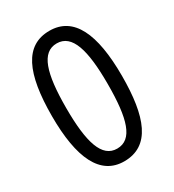

<svg xmlns="http://www.w3.org/2000/svg" viewBox="-178 -825 848 936"><g transform="rotate(-30 246.0 -357.0)"><path d="M245 10C392 10 443 -128 443 -357C443 -595 382 -724 246 -724C107 -724 49 -598 49 -357C49 -120 111 10 245 10ZM246 -61C161 -61 129 -162 129 -357C129 -552 160 -653 246 -653C332 -653 363 -550 363 -357C363 -162 333 -61 246 -61Z"/></g></svg>

Font: Noto Sans Oriya Cond
Style: Regular
Weight: 400
Width: 3
Designer: Amélie Bonet and Sol Matas
Foundry: Google LLC
Version: Version 2.006